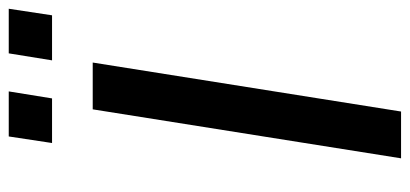

<svg xmlns="http://www.w3.org/2000/svg" viewBox="-269 -668 937 439"><g transform="rotate(-90 199.5 -448.5)"><path d="M57 0 169 -705H276L164 0ZM281 -798 297 -897H399L384 -798ZM92 -798 107 -897H210L194 -798Z"/></g></svg>

Font: Nunito Sans 7pt SemiCondensed SemiBold
Style: Italic
Weight: 600
Width: 4
Italic angle: -9°
Designer: Vernon Adams
Foundry: Vernon Adams
Version: Version 3.101;gftools[0.9.27]